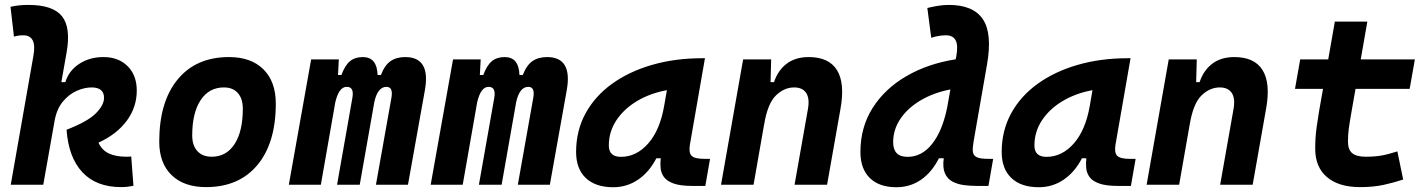

<svg xmlns="http://www.w3.org/2000/svg" viewBox="-20 -763 5899 793"><path d="M480.5 9.8Q377.9 9.8 320.6 -51.3Q263.2 -112.3 254.9 -227.1Q343.8 -261.7 376.7 -295.7Q409.7 -329.6 409.7 -358.9Q409.7 -401.9 358.4 -401.9Q328.6 -401.9 296.6 -387.7Q264.6 -373.5 239.5 -343.3Q214.4 -313 205.6 -264.6L158.7 0H24.4L117.7 -530.8Q126 -575.7 115 -596.4Q104 -617.2 76.2 -617.2Q55.2 -617.2 37.6 -611.8L23.4 -734.9Q42 -739.3 60.5 -741Q79.1 -742.7 97.7 -742.7Q198.7 -742.7 236.1 -695.8Q273.4 -648.9 254.9 -545.4L233.4 -423.8H250Q263.7 -470.2 306.6 -498.8Q349.6 -527.3 407.2 -527.3Q469.7 -527.3 507.3 -489.5Q544.9 -451.7 544.9 -389.2Q544.9 -320.3 503.7 -264.4Q462.4 -208.5 386.7 -173.8Q400.9 -142.6 429.7 -129.2Q458.5 -115.7 502 -115.7Q515.6 -115.7 522 -116.7L531.2 4.4Q520 6.3 508.1 8.1Q496.1 9.8 480.5 9.8Z M831.1 9.8Q739.7 9.8 688.7 -39.8Q637.7 -89.4 637.7 -177.7Q637.7 -342.8 713.9 -435.1Q790 -527.3 925.8 -527.3Q1017.1 -527.3 1068.1 -476.6Q1119.1 -425.8 1119.1 -335Q1119.1 -172.4 1043 -81.3Q966.8 9.8 831.1 9.8ZM854.5 -115.7Q915 -115.7 949 -168.2Q982.9 -220.7 982.9 -314Q982.9 -355.5 962.4 -378.7Q941.9 -401.9 904.8 -401.9Q843.3 -401.9 808.6 -349.4Q773.9 -296.9 773.9 -203.6Q773.9 -162.1 795.2 -138.9Q816.4 -115.7 854.5 -115.7Z M1379.4 -517.6 1376 -453.1H1390.1Q1404.8 -493.2 1425.5 -510.3Q1446.3 -527.3 1478.5 -527.3Q1537.1 -527.3 1539.6 -453.1H1553.2Q1568.8 -493.7 1593 -510.5Q1617.2 -527.3 1653.8 -527.3Q1759.3 -527.3 1734.9 -390.6L1665 0H1532.7L1596.7 -359.4Q1604.5 -404.3 1576.2 -404.3Q1539.6 -404.3 1525.9 -340.8L1465.8 0H1372.1L1435.5 -359.4Q1443.4 -404.3 1412.1 -404.3Q1379.4 -404.3 1364.7 -339.8L1305.2 0H1172.9L1265.1 -517.6Z M1965.3 -517.6 1961.9 -453.1H1976.1Q1990.7 -493.2 2011.5 -510.3Q2032.2 -527.3 2064.5 -527.3Q2123 -527.3 2125.5 -453.1H2139.2Q2154.8 -493.7 2179 -510.5Q2203.1 -527.3 2239.7 -527.3Q2345.2 -527.3 2320.8 -390.6L2251 0H2118.7L2182.6 -359.4Q2190.4 -404.3 2162.1 -404.3Q2125.5 -404.3 2111.8 -340.8L2051.8 0H1958L2021.5 -359.4Q2029.3 -404.3 1998 -404.3Q1965.3 -404.3 1950.7 -339.8L1891.1 0H1758.8L1851.1 -517.6Z M2512.7 10.3Q2439.5 10.3 2399.4 -27.8Q2359.4 -65.9 2359.4 -135.3Q2359.4 -223.1 2398.4 -294.7Q2437.5 -366.2 2508.1 -417Q2578.6 -467.8 2673.3 -495.1Q2768.1 -522.5 2879.4 -522.5H2891.6L2829.6 -166.5Q2823.7 -132.3 2836.4 -119.6Q2849.1 -106.9 2889.2 -106.9H2912.6L2893.1 4.9H2839.8Q2790 4.9 2762.2 -5.1Q2734.4 -15.1 2722.4 -31.7Q2710.4 -48.3 2708.5 -68.6Q2706.5 -88.9 2709 -109.4H2690.9Q2661.1 -51.8 2615.2 -20.8Q2569.3 10.3 2512.7 10.3ZM2544.4 -115.2Q2608.4 -115.2 2657 -170.2Q2705.6 -225.1 2723.1 -325.7L2734.4 -390.6Q2665 -377.9 2610.8 -345.5Q2556.6 -313 2525.6 -265.9Q2494.6 -218.8 2494.6 -162.1Q2494.6 -115.2 2544.4 -115.2Z M2958 0 3049.3 -517.6H3165L3162.6 -423.8H3176.8Q3193.4 -473.1 3229.5 -500.2Q3265.6 -527.3 3320.3 -527.3Q3403.3 -527.3 3436.8 -473.6Q3470.2 -419.9 3451.7 -315.4L3396 0H3261.7L3316.9 -312.5Q3324.7 -356.4 3309.6 -379.2Q3294.4 -401.9 3260.3 -401.9Q3218.8 -401.9 3184.6 -368.7Q3150.4 -335.4 3136.2 -249.5V-250.5L3092.3 0Z M3682.1 10.3Q3611.3 10.3 3572.5 -27.8Q3533.7 -65.9 3533.7 -135.3Q3533.7 -237.3 3584 -316.9Q3634.3 -396.5 3723.1 -448.2Q3812 -500 3927.2 -518.1L3929.7 -530.8Q3938 -575.7 3927 -596.4Q3916 -617.2 3887.2 -617.2Q3857.4 -617.2 3826.2 -606.9L3810.1 -730Q3832 -735.4 3854.2 -739Q3876.5 -742.7 3898.9 -742.7Q3999.5 -742.7 4039.3 -683.8Q4079.1 -625 4056.6 -496.6L4001.5 -180.7Q3996.6 -153.3 3998 -137.2Q3999.5 -121.1 4013.7 -114Q4027.8 -106.9 4061.5 -106.9H4082L4062.5 4.9H4014.6Q3987.8 4.9 3961.4 1.5Q3935.1 -2 3914.1 -12.9Q3893.1 -23.9 3882.8 -47.1Q3872.6 -70.3 3877.9 -109.4H3857.9Q3829.1 -51.8 3784.2 -20.8Q3739.3 10.3 3682.1 10.3ZM3891.6 -316.9 3905.3 -393.6Q3836.9 -380.4 3783.4 -349.1Q3730 -317.9 3699.5 -273.2Q3668.9 -228.5 3668.9 -175.3Q3668.9 -115.2 3728.5 -115.2Q3787.1 -115.2 3829.3 -168Q3871.6 -220.7 3891.6 -316.9Z M4270.5 10.3Q4197.3 10.3 4157.2 -27.8Q4117.2 -65.9 4117.2 -135.3Q4117.2 -223.1 4156.2 -294.7Q4195.3 -366.2 4265.9 -417Q4336.4 -467.8 4431.2 -495.1Q4525.9 -522.5 4637.2 -522.5H4649.4L4587.4 -166.5Q4581.5 -132.3 4594.2 -119.6Q4606.9 -106.9 4647 -106.9H4670.4L4650.9 4.9H4597.7Q4547.9 4.9 4520 -5.1Q4492.2 -15.1 4480.2 -31.7Q4468.3 -48.3 4466.3 -68.6Q4464.4 -88.9 4466.8 -109.4H4448.7Q4418.9 -51.8 4373 -20.8Q4327.1 10.3 4270.5 10.3ZM4302.2 -115.2Q4366.2 -115.2 4414.8 -170.2Q4463.4 -225.1 4481 -325.7L4492.2 -390.6Q4422.9 -377.9 4368.7 -345.5Q4314.5 -313 4283.4 -265.9Q4252.4 -218.8 4252.4 -162.1Q4252.4 -115.2 4302.2 -115.2Z M4715.8 0 4807.1 -517.6H4922.9L4920.4 -423.8H4934.6Q4951.2 -473.1 4987.3 -500.2Q5023.4 -527.3 5078.1 -527.3Q5161.1 -527.3 5194.6 -473.6Q5228 -419.9 5209.5 -315.4L5153.8 0H5019.5L5074.7 -312.5Q5082.5 -356.4 5067.4 -379.2Q5052.2 -401.9 5018.1 -401.9Q4976.6 -401.9 4942.4 -368.7Q4908.2 -335.4 4894 -249.5V-250.5L4850.1 0Z M5597.2 9.8Q5509.3 9.8 5460.7 -31.5Q5412.1 -72.8 5412.1 -148.4Q5412.1 -170.9 5413.3 -191.7Q5414.6 -212.4 5418 -238Q5421.4 -263.7 5427.7 -301.3L5444.3 -396H5328.6L5350.1 -517.6H5465.8L5493.2 -673.8H5627.4L5600.1 -517.6H5823.7L5802.2 -396H5578.6L5562 -301.3Q5553.7 -253.9 5550.5 -229.5Q5547.4 -205.1 5547.4 -177.7Q5547.4 -145 5564.9 -130.4Q5582.5 -115.7 5621.1 -115.7Q5657.7 -115.7 5685.5 -120.6Q5713.4 -125.5 5751.5 -137.7L5775.4 -21.5Q5737.3 -8.8 5694.8 0.5Q5652.3 9.8 5597.2 9.8Z"/></svg>

Font: Cascadia Mono
Style: Bold Italic
Weight: 700
Italic angle: -10°
Monospace: yes
Designer: Aaron Bell
Foundry: Saja Typeworks
Version: Version 2404.023; ttfautohint (v1.8.4)